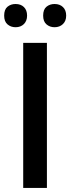

<svg xmlns="http://www.w3.org/2000/svg" viewBox="-20 -925 346 945"><path d="M0.5 0ZM94.2 0V-713.9H210.9V0ZM0.5 -848.1Q0.5 -878.4 16.8 -891.8Q33.2 -905.3 56.6 -905.3Q82.5 -905.3 97.9 -890.1Q113.3 -875 113.3 -848.1Q113.3 -822.3 97.7 -806.6Q82 -791 56.6 -791Q33.2 -791 16.8 -805.2Q0.5 -819.3 0.5 -848.1ZM192.4 -848.1Q192.4 -878.4 208.7 -891.8Q225.1 -905.3 248.5 -905.3Q274.4 -905.3 290 -890.1Q305.7 -875 305.7 -848.1Q305.7 -821.8 289.6 -806.4Q273.4 -791 248.5 -791Q225.1 -791 208.7 -805.2Q192.4 -819.3 192.4 -848.1Z"/></svg>

Font: Open Sans Semibold
Style: Regular
Weight: 600
Foundry: Ascender Corporation
Version: Version 1.10